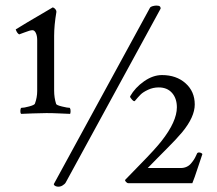

<svg xmlns="http://www.w3.org/2000/svg" viewBox="-20 -665 790 698"><path d="M37.1 -558.1Q56.6 -570.8 171.9 -638.2Q177.2 -636.7 181.2 -631.8Q185.1 -627 185.1 -622.1Q176.8 -573.2 176.8 -534.2V-335.9Q176.8 -309.6 184.1 -287.1Q185.5 -282.7 205.6 -277.8Q225.6 -272.9 233.9 -272.9Q236.8 -268.1 236.6 -260.7Q236.3 -253.4 234.9 -251Q219.7 -251.5 195.3 -252.7Q170.9 -253.9 148.9 -253.9Q127 -253.9 98.9 -252.7Q70.8 -251.5 57.1 -251Q53.7 -253.4 54 -261.7Q54.2 -270 57.1 -272.9Q67.4 -272.9 86.2 -278.1Q105 -283.2 106.9 -288.1Q115.2 -310.5 115.2 -334V-520Q115.2 -534.7 110.4 -544.9Q105.5 -555.2 98.1 -555.2Q93.3 -555.2 86.4 -553.2Q79.6 -551.3 67.6 -546.6Q55.7 -542 49.8 -540Q42 -543.9 37.1 -558.1ZM175.8 3.9 524.9 -636.2Q525.4 -638.2 529.3 -640.4Q533.2 -642.6 540.8 -644Q548.3 -645.5 556.2 -644Q564 -642.6 564 -633.8L219.2 -2Q216.3 3.9 207 9.5Q197.8 15.1 187 13.2Q182.1 12.2 179.2 10Q176.3 7.8 175.8 5.9ZM435.1 -11.2Q436.5 -13.2 489.7 -67.4Q543 -121.6 566.9 -151.9Q623 -223.1 623 -274.9Q623 -307.1 605.5 -327.1Q587.9 -347.2 557.1 -347.2Q536.1 -347.2 518.1 -338.6Q500 -330.1 491.2 -321.3Q482.4 -312.5 470.2 -297.9Q467.3 -294.9 459.7 -303Q452.1 -311 453.1 -314.9Q471.2 -346.7 503.7 -369.4Q536.1 -392.1 568.8 -392.1Q621.1 -392.1 654.5 -362.3Q688 -332.5 688 -285.2Q688 -239.7 642.1 -184.1Q632.8 -172.9 617.2 -156.2Q601.6 -139.6 588.1 -126.2Q574.7 -112.8 552 -89.8Q529.3 -66.9 517.1 -54.2H637.2Q648.9 -54.2 658.4 -58.6Q668 -63 674.3 -70.6Q680.7 -78.1 684.8 -84.5Q689 -90.8 692.6 -98.9Q696.3 -106.9 696.8 -107.9Q697.3 -109.4 702.1 -110.8Q711.4 -110.8 715.8 -105Q711.4 -93.3 699.2 -55.4Q687 -17.6 679.2 1H446.8Q442.4 1 438 -3.7Q433.6 -8.3 435.1 -11.2Z"/></svg>

Font: Crimson
Style: Roman
Weight: 400
Version: Version 0.8